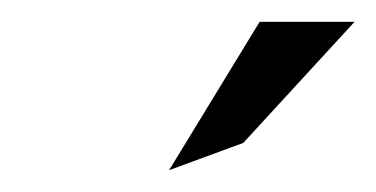

<svg xmlns="http://www.w3.org/2000/svg" viewBox="-20 -772 345 176"><path d="M135 -616 203 -641 305 -752H218Z"/></svg>

Font: Charger Sport
Style: LitObl
Weight: 300
Designer: Jasper
Foundry: Cannot Into Space Fonts
Version: Version 1.1